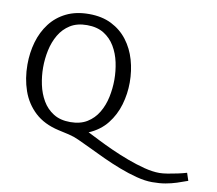

<svg xmlns="http://www.w3.org/2000/svg" viewBox="-98 -854 1350 1192"><g transform="rotate(10 577.5 -258.0)"><path d="M1155 175Q1120 188 1087.5 198.5Q1055 209 1018.5 215.5Q982 222 935 222Q890 222 836 208Q782 194 726 172.5Q670 151 616 126Q562 101 516 78.5Q470 56 438 42Q408 28 374 20Q340 12 307 5Q214 -16 156.5 -69.5Q99 -123 72.5 -199Q46 -275 46 -363Q46 -438 65.5 -505.5Q85 -573 125 -625.5Q165 -678 226 -708Q287 -738 369 -738Q451 -738 511.5 -707.5Q572 -677 612 -624.5Q652 -572 671.5 -504.5Q691 -437 691 -363Q691 -291 671 -222.5Q651 -154 607.5 -99Q564 -44 493 -14Q496 -13 500 -11Q504 -9 508 -7Q530 4 569.5 24Q609 44 660 67Q711 90 766 110.5Q821 131 873.5 144.5Q926 158 969 158Q990 158 1021 153Q1052 148 1084 141Q1116 134 1139 127ZM369 -57Q432 -57 475 -83.5Q518 -110 544.5 -154.5Q571 -199 582.5 -253.5Q594 -308 594 -363Q594 -418 582.5 -472Q571 -526 544.5 -570.5Q518 -615 475 -641.5Q432 -668 369 -668Q306 -668 263 -641Q220 -614 194 -569.5Q168 -525 156.5 -471Q145 -417 145 -362Q145 -308 156.5 -254Q168 -200 194 -155.5Q220 -111 263 -84Q306 -57 369 -57Z"/></g></svg>

Font: Rosario Light
Style: Regular
Weight: 300
Designer: Hector Gatti
Foundry: Omnibus Type
Version: Version 1.101; ttfautohint (v1.8.1.43-b0c9)